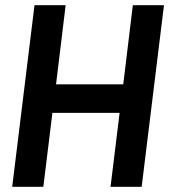

<svg xmlns="http://www.w3.org/2000/svg" viewBox="-20 -720 652 740"><path d="M526 0H406L441 -285H182L147 0H27L113 -700H233L196 -395H455L492 -700H612Z"/></svg>

Font: Kulim Park
Style: Bold Italic
Weight: 700
Italic angle: -8°
Designer: Noponies / Dale Sattler
Foundry: Noponies
Version: Version 1.000; ttfautohint (v1.8.3)